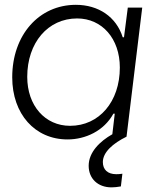

<svg xmlns="http://www.w3.org/2000/svg" viewBox="-20 -578 647 812"><path d="M265.6 11.7C340.8 11.7 419.4 -23.9 459.5 -97.2H465.3L455.1 -10.3C402.3 19.5 355 65.9 355 123C355 177.2 393.6 214.4 451.7 214.4C462.9 214.4 477.5 212.9 491.2 210.4L497.6 156.7C488.8 158.2 479.5 158.7 471.7 158.7C435.5 158.7 415 139.6 415 107.4C415 65.4 458.5 27.8 515.1 0L581.5 -545.9H520.5L504.4 -420.4H499C471.7 -506.8 396.5 -557.6 300.8 -557.6C145 -557.6 31.7 -430.2 31.7 -251C31.7 -95.7 127.9 11.7 265.6 11.7ZM95.2 -252.9C95.2 -397.9 183.1 -500 306.2 -500C411.6 -500 486.8 -414.6 486.8 -292.5C486.8 -147.9 399.4 -45.9 276.4 -45.9C170.4 -45.9 95.2 -131.3 95.2 -252.9Z"/></svg>

Font: Guggenheim Sans Display Light
Style: Italic
Weight: 300
Italic angle: -7°
Designer: Modified by Tom Baber under direction of Pentagram Design 2023
Foundry: rsms
Version: Version 1.001;Glyphs 3.1.2 (3151)